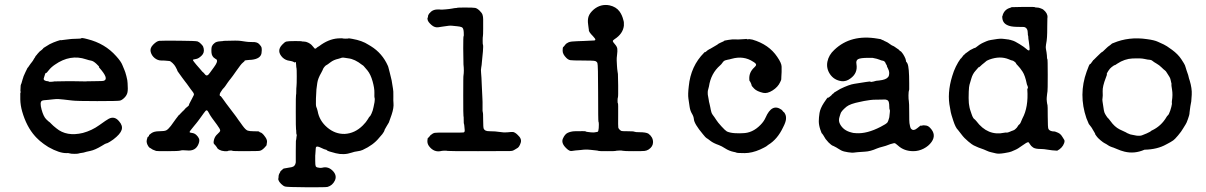

<svg xmlns="http://www.w3.org/2000/svg" viewBox="-20 -599 4963 790"><path d="M314 -441Q314 -445 340 -438Q412 -420 458 -368Q478 -346 483.5 -331.5Q489 -317 492 -311Q495 -305 500 -286Q505 -267 505 -257Q507 -231 504.5 -219Q502 -207 492 -197Q482 -187 473.5 -185Q465 -183 380 -183Q293 -183 276 -185.5Q259 -188 241.5 -189.5Q224 -191 219.5 -191.5Q215 -192 200.5 -190.5Q186 -189 177 -188Q156 -187 152 -184Q143 -178 151 -148.5Q159 -119 170.5 -108Q182 -97 183 -97Q184 -97 191 -89.5Q198 -82 212 -71Q254 -36 321 -52Q358 -62 388.5 -84Q419 -106 427 -110Q451 -123 470 -100Q486 -82 480.5 -64.5Q475 -47 446 -25Q436 -18 432.5 -16Q429 -14 424.5 -11.5Q420 -9 417.5 -9Q415 -9 399 1Q371 18 351.5 22Q332 26 328.5 27.5Q325 29 316.5 30Q308 31 304 32.5Q300 34 286 34Q272 34 266 32Q260 30 255 31Q225 32 179 6Q166 -2 161 -6Q156 -10 154.5 -11Q153 -12 153 -12L151 -14Q150 -14 141 -22Q132 -30 130 -32.5Q128 -35 124 -39Q89 -78 71 -141Q64 -166 63.5 -190Q63 -214 63.5 -215Q64 -216 65 -220L64 -226L65 -247L67 -254L68 -255Q69 -257 70.5 -264Q72 -271 73 -272.5Q74 -274 75.5 -280Q77 -286 79 -289.5Q81 -293 83 -298.5Q85 -304 86 -305Q87 -306 90 -313Q93 -320 94 -320.5Q95 -321 96 -322.5Q97 -324 100 -328.5Q103 -333 106 -337Q109 -341 111.5 -344Q114 -347 115.5 -349.5Q117 -352 119 -355.5Q121 -359 121 -359Q121 -359 123 -361.5Q125 -364 125 -365Q125 -367 129.5 -371.5Q134 -376 133 -376L143 -387L152 -394Q160 -401 158 -401L184 -417Q200 -425 215 -430Q230 -435 230 -434Q230 -433 235 -434Q240 -435 251 -436Q262 -437 267.5 -438Q273 -439 293.5 -439.5Q314 -440 314 -441ZM273 -265 335 -264Q337 -264 337 -264.5Q337 -265 370.5 -265Q404 -265 408 -267Q429 -275 389 -320Q386 -323 387.5 -323.5Q389 -324 384.5 -328.5Q380 -333 380 -333Q380 -333 376 -337Q364 -348 355 -349.5Q346 -351 334 -355Q269 -377 206 -333Q191 -323 181 -310.5Q171 -298 171 -299Q167 -300 165 -292.5Q163 -285 160.5 -278Q158 -271 164 -268Q170 -265 175 -265Q180 -265 180.5 -263.5Q181 -262 191 -262.5Q201 -263 203 -264H202L261 -265ZM234 -264Q234 -264 234 -265Z M818 -400Q822 -382 809.5 -370Q797 -358 787.5 -356.5Q778 -355 775.5 -354Q773 -353 774.5 -350Q776 -347 788 -332.5Q800 -318 802 -316.5Q804 -315 808 -309.5Q812 -304 815 -302Q818 -300 823 -293.5Q828 -287 833 -289Q838 -291 844 -300Q850 -309 860 -322Q877 -345 872 -352H873Q873 -353 865 -358Q851 -366 850 -384Q849 -405 853 -410.5Q857 -416 856.5 -416Q856 -416 863 -422Q870 -428 885 -429Q900 -430 899.5 -430.5Q899 -431 905 -431Q957 -433 972 -430.5Q987 -428 992.5 -427.5Q998 -427 1001.5 -426.5Q1005 -426 1018 -426Q1037 -427 1046 -418Q1055 -409 1056.5 -402Q1058 -395 1056 -380Q1052 -357 1015 -353Q1009 -353 1006.5 -352.5Q1004 -352 996 -351.5Q988 -351 986 -349V-348L985 -346Q983 -345 983 -344.5Q983 -344 979 -341Q975 -338 968.5 -329.5Q962 -321 952.5 -307.5Q943 -294 938 -287Q933 -280 928.5 -274.5Q924 -269 922.5 -267Q921 -265 916 -258Q911 -251 907.5 -245.5Q904 -240 896 -232Q884 -216 884 -210Q884 -204 886 -204Q888 -204 889 -202.5Q890 -201 893 -197.5Q896 -194 900 -188Q904 -182 910 -174Q916 -166 922.5 -157.5Q929 -149 936.5 -139Q944 -129 947.5 -124.5Q951 -120 953 -117Q955 -114 957.5 -110.5Q960 -107 962 -104Q964 -101 968 -96Q972 -91 978 -82Q991 -64 999.5 -61.5Q1008 -59 1022.5 -59Q1037 -59 1041.5 -58.5Q1046 -58 1046.5 -58Q1047 -58 1046.5 -57Q1046 -56 1050.5 -54.5Q1055 -53 1055.5 -52.5Q1056 -52 1060 -49Q1064 -46 1072 -34.5Q1080 -23 1078.5 -13.5Q1077 -4 1077 -4Q1079 -2 1067 10Q1055 22 1045 22Q1035 22 1032.5 22.5Q1030 23 984 23Q938 23 936.5 21.5Q935 20 927 20.5Q919 21 918 22Q916 24 903.5 23Q891 22 883 17.5Q875 13 874.5 11Q874 9 871.5 6Q869 3 867 0Q865 -3 861 -6.5Q857 -10 860.5 -24Q864 -38 875 -47.5Q886 -57 886 -62Q886 -68 873 -85.5Q860 -103 852 -114Q844 -125 844 -126Q844 -127 840.5 -132.5Q837 -138 835.5 -141Q834 -144 830.5 -145Q827 -146 818.5 -133.5Q810 -121 807 -117.5Q804 -114 801.5 -110Q799 -106 794.5 -100.5Q790 -95 787 -91Q784 -87 782 -85Q780 -83 777.5 -79.5Q775 -76 767.5 -67Q760 -58 760 -56Q760 -53 770 -52Q780 -51 788 -43.5Q796 -36 799 -28Q802 -20 797 -7Q785 24 749 20Q730 18 722.5 20.5Q715 23 668.5 23Q622 23 621.5 22Q621 21 614.5 19Q608 17 603.5 13.5Q599 10 597.5 10Q596 10 591 4Q581 -11 584 -23.5Q587 -36 588.5 -36Q590 -36 592 -38.5Q594 -41 593 -42Q592 -43 603 -51Q614 -59 635.5 -59Q657 -59 664.5 -63Q672 -67 683 -81Q707 -115 717 -127Q717 -126 717.5 -126Q718 -126 722 -131Q726 -136 726 -135.5Q726 -135 727.5 -136.5Q729 -138 730.5 -140Q732 -142 732.5 -141.5Q733 -141 734.5 -143.5Q736 -146 737 -146L744 -154Q758 -165 757.5 -166Q757 -167 758 -169Q759 -171 759 -172L771 -195Q775 -202 774.5 -202Q774 -202 776 -205Q781 -211 773.5 -220.5Q766 -230 764 -233Q762 -236 756.5 -243.5Q751 -251 749 -254Q747 -257 742 -263Q737 -269 730 -279Q723 -289 716 -298.5Q709 -308 709.5 -308.5Q710 -309 708 -313Q706 -317 702 -324.5Q698 -332 689.5 -340Q681 -348 676.5 -348Q672 -348 665.5 -349Q659 -350 644 -350Q629 -350 616.5 -360Q604 -370 600 -385.5Q596 -401 610.5 -415.5Q625 -430 635.5 -431Q646 -432 716 -431.5Q786 -431 793 -428.5Q800 -426 807.5 -418Q815 -410 815.5 -408Q816 -406 818 -400Z M1293 -409Q1331 -438 1370 -441Q1389 -442 1390.5 -441Q1392 -440 1402.5 -440Q1413 -440 1413.5 -441Q1414 -442 1430 -439Q1470 -432 1496 -415Q1499 -413 1506 -409Q1553 -380 1576 -328Q1578 -324 1577.5 -324Q1577 -324 1579.5 -316.5Q1582 -309 1583.5 -301Q1585 -293 1588.5 -280.5Q1592 -268 1593.5 -255.5Q1595 -243 1597 -234Q1599 -225 1598.5 -203.5Q1598 -182 1599 -175Q1601 -156 1591.5 -127.5Q1582 -99 1580 -95L1571 -80Q1572 -82 1571 -80Q1565 -70 1563 -66Q1561 -57 1553 -47Q1545 -37 1540 -32Q1516 -2 1472 18Q1463 22 1450.5 23.5Q1438 25 1427 29Q1395 40 1361.5 31.5Q1328 23 1326 20Q1324 17 1319.5 16.5Q1315 16 1303 10Q1291 4 1286 4Q1281 4 1280 7Q1279 10 1278.5 21.5Q1278 33 1277.5 36Q1277 39 1277 41Q1277 43 1277 62Q1277 81 1279 85Q1281 89 1286 90Q1297 93 1306 91Q1332 84 1352 107Q1367 125 1357.5 144.5Q1348 164 1328 170Q1321 172 1241 171.5Q1161 171 1153 168.5Q1145 166 1136.5 157.5Q1128 149 1126 142.5Q1124 136 1125 136Q1126 136 1126 130Q1126 124 1126.5 123.5Q1127 123 1127.5 120Q1128 117 1131 112.5Q1134 108 1134 107Q1131 108 1137 103Q1147 93 1150 94Q1168 91 1170 90.5Q1172 90 1179 89Q1195 86 1197 69Q1197 65 1197 23Q1197 -19 1197.5 -19Q1198 -19 1199 -26.5Q1200 -34 1200 -36Q1202 -44 1200.5 -45.5Q1199 -47 1199 -55.5Q1199 -64 1198 -67.5Q1197 -71 1197 -139.5Q1197 -208 1198 -208.5Q1199 -209 1199 -223Q1199 -237 1200 -244.5Q1201 -252 1201 -284.5Q1201 -317 1200 -318.5Q1199 -320 1198.5 -332Q1198 -344 1195.5 -344Q1193 -344 1193 -343V-341Q1186 -347 1170.5 -349Q1155 -351 1143 -362Q1116 -389 1141 -415Q1151 -426 1158 -428Q1165 -430 1193.5 -430Q1222 -430 1222 -429Q1222 -428 1230.5 -428Q1239 -428 1248 -423.5Q1257 -419 1261.5 -414.5Q1266 -410 1269.5 -405.5Q1273 -401 1274 -400Q1275 -399 1277 -399Q1279 -399 1280 -399.5Q1281 -400 1282.5 -402Q1284 -404 1293 -409ZM1413 -359Q1404 -360 1400 -361Q1396 -362 1392 -362Q1388 -362 1386 -361.5Q1384 -361 1382 -360Q1380 -359 1372 -357Q1353 -353 1339.5 -342.5Q1326 -332 1323 -331Q1320 -330 1315 -324Q1310 -318 1309 -314.5Q1308 -311 1302 -300Q1288 -276 1285.5 -257.5Q1283 -239 1282 -231.5Q1281 -224 1280 -194Q1279 -164 1281.5 -159Q1284 -154 1287 -142Q1294 -102 1326.5 -74.5Q1359 -47 1398 -48Q1440 -50 1473 -83Q1487 -97 1493.5 -108.5Q1500 -120 1501.5 -120Q1503 -120 1508.5 -131.5Q1514 -143 1517 -158.5Q1520 -174 1521 -178.5Q1522 -183 1522 -189.5Q1522 -196 1521 -197Q1520 -198 1520.5 -217Q1521 -236 1513 -264.5Q1505 -293 1492 -309Q1479 -325 1477 -326.5Q1475 -328 1475 -328.5Q1475 -329 1474 -329.5Q1473 -330 1470 -332Q1440 -356 1413 -359Z M1968 -406 1967 -387 1963 -346Q1962 -330 1960 -321Q1958 -312 1959.5 -299Q1961 -286 1962.5 -245Q1964 -204 1964.5 -203Q1965 -202 1965 -192Q1965 -182 1965.5 -179Q1966 -176 1965.5 -157.5Q1965 -139 1966.5 -137Q1968 -135 1968 -104.5Q1968 -74 1970.5 -69Q1973 -64 1978.5 -61.5Q1984 -59 1996 -59Q2018 -59 2036.5 -56Q2055 -53 2066.5 -54.5Q2078 -56 2084 -56H2091Q2100 -54 2110 -44Q2128 -28 2122.5 -11.5Q2117 5 2110 9.5Q2103 14 2098.5 16.5Q2094 19 2091 20.5Q2088 22 2078 22.5Q2068 23 1947 23Q1823 23 1821.5 22Q1820 21 1811 21Q1802 21 1797 22Q1766 30 1745 2Q1738 -8 1738.5 -19.5Q1739 -31 1741.5 -32Q1744 -33 1747.5 -38Q1751 -43 1752 -43.5Q1753 -44 1756 -46Q1761 -51 1769 -52.5Q1777 -54 1830 -53.5Q1883 -53 1887 -54Q1893 -55 1892 -64.5Q1891 -74 1890.5 -81Q1890 -88 1889 -89Q1888 -90 1888 -105.5Q1888 -121 1887 -121.5Q1886 -122 1886 -205.5Q1886 -289 1887 -288Q1890 -307 1887 -334L1886 -400Q1886 -449 1887.5 -450Q1889 -451 1888 -467.5Q1887 -484 1880 -487Q1873 -490 1861 -491Q1849 -492 1841 -493Q1833 -494 1826 -493Q1819 -492 1811.5 -491Q1804 -490 1797.5 -489Q1791 -488 1785 -487Q1769 -484 1755 -496.5Q1741 -509 1739.5 -517.5Q1738 -526 1739.5 -526Q1741 -526 1741 -531L1742 -537Q1742 -536 1744 -540Q1746 -544 1746.5 -544Q1747 -544 1749 -546Q1761 -562 1789 -560Q1794 -559 1800 -559.5Q1806 -560 1814 -560.5Q1822 -561 1828.5 -562Q1835 -563 1841.5 -564Q1848 -565 1849.5 -565.5Q1851 -566 1855.5 -566Q1860 -566 1861 -567Q1862 -568 1894.5 -568Q1927 -568 1935 -566.5Q1943 -565 1953 -555.5Q1963 -546 1965.5 -538Q1968 -530 1968 -519.5Q1968 -509 1968 -481.5Q1968 -454 1967 -450.5Q1966 -447 1966 -431.5Q1966 -416 1967 -415.5Q1968 -415 1968 -406Z M2430 -55 2436 -56Q2441 -56 2442 -62Q2443 -68 2443.5 -72Q2444 -76 2444 -86.5Q2444 -97 2442.5 -98Q2441 -99 2441 -216.5Q2441 -334 2438 -340Q2435 -346 2428.5 -348Q2422 -350 2378.5 -350Q2335 -350 2326.5 -351.5Q2318 -353 2310 -361Q2295 -376 2295 -390Q2295 -404 2297.5 -405.5Q2300 -407 2305 -414Q2310 -421 2319.5 -425Q2329 -429 2355 -429.5Q2381 -430 2383.5 -430.5Q2386 -431 2404 -431.5Q2422 -432 2425.5 -432.5Q2429 -433 2429.5 -435.5Q2430 -438 2427.5 -441Q2425 -444 2420 -450Q2401 -469 2403 -476Q2403 -477 2402 -482.5Q2401 -488 2401 -490Q2401 -492 2400 -498Q2397 -518 2402 -532Q2407 -546 2423 -560Q2452 -584 2488 -577Q2515 -571 2529 -552Q2540 -537 2545 -516Q2548 -508 2547 -493Q2543 -460 2509 -438Q2501 -433 2501.5 -429.5Q2502 -426 2510.5 -416.5Q2519 -407 2520 -398Q2521 -389 2519 -374Q2517 -359 2517.5 -350Q2518 -341 2518.5 -330Q2519 -319 2519.5 -316Q2520 -313 2521 -304.5Q2522 -296 2522.5 -294.5Q2523 -293 2523.5 -247.5Q2524 -202 2522.5 -198.5Q2521 -195 2521 -184.5Q2521 -174 2522.5 -174Q2524 -174 2523.5 -126Q2523 -78 2524 -74Q2525 -70 2529.5 -65.5Q2534 -61 2537.5 -60Q2541 -59 2564 -59Q2587 -59 2590.5 -57Q2594 -55 2611 -55Q2638 -55 2648 -49Q2667 -35 2667 -14Q2667 4 2649 16Q2641 21 2632.5 22Q2624 23 2586 23Q2548 23 2543.5 21.5Q2539 20 2526.5 20.5Q2514 21 2513 22Q2512 23 2478 23Q2444 23 2443 22Q2442 21 2433 20Q2424 19 2410 17.5Q2396 16 2388 16.5Q2380 17 2380 17Q2380 17 2371.5 18Q2363 19 2360.5 19Q2358 19 2348.5 20Q2339 21 2334 22Q2324 25 2310 11Q2288 -10 2296 -28.5Q2304 -47 2316 -52.5Q2328 -58 2343 -59Q2389 -60 2389.5 -58.5Q2390 -57 2398.5 -56Q2407 -55 2411 -54.5Q2415 -54 2421 -54Q2427 -54 2427.5 -54.5Q2428 -55 2430 -55Z M2902 -398 2931 -415Q2932 -415 2933 -416.5Q2934 -418 2939 -420.5Q2944 -423 2944 -423Q2944 -423 2950.5 -426Q2957 -429 2957.5 -429Q2958 -429 2958.5 -430.5Q2959 -432 2978 -435Q2997 -438 3006 -437Q3015 -436 3025 -437Q3035 -438 3042 -438Q3049 -438 3049 -438.5Q3049 -439 3050 -439Q3057 -436 3059 -437.5Q3061 -439 3076 -436Q3144 -416 3178 -365Q3196 -339 3196 -324.5Q3196 -310 3196 -302.5Q3196 -295 3195 -284.5Q3194 -274 3194.5 -272.5Q3195 -271 3190 -261Q3181 -241 3159 -227Q3137 -213 3120 -217Q3094 -223 3083 -234.5Q3072 -246 3072.5 -247.5Q3073 -249 3069.5 -257Q3066 -265 3064.5 -265.5Q3063 -266 3063 -275Q3062 -302 3084 -322Q3091 -328 3091 -333Q3091 -338 3079 -345Q3040 -371 2990 -357Q2983 -355 2980.5 -354.5Q2978 -354 2975 -353.5Q2972 -353 2965 -351Q2958 -349 2953 -341.5Q2948 -334 2943 -330Q2905 -297 2897 -243Q2895 -233 2893.5 -229.5Q2892 -226 2892 -217Q2892 -208 2893.5 -203Q2895 -198 2896 -189Q2897 -180 2899.5 -171.5Q2902 -163 2902.5 -158Q2903 -153 2904.5 -147.5Q2906 -142 2907 -137.5Q2908 -133 2912.5 -126.5Q2917 -120 2919.5 -117Q2922 -114 2927.5 -105Q2933 -96 2948.5 -79Q2964 -62 2971 -58Q2985 -52 3004.5 -51Q3024 -50 3024 -50.5Q3024 -51 3035 -51Q3076 -51 3109 -85Q3123 -99 3130 -115Q3156 -175 3195 -148Q3198 -146 3198 -145.5Q3198 -145 3201.5 -141Q3205 -137 3206 -137Q3207 -137 3211 -129Q3215 -121 3214 -108.5Q3213 -96 3202 -75Q3179 -26 3141 -3Q3138 0 3132.5 3.5Q3127 7 3108 16Q3074 31 3044 31Q3014 31 3010 29Q3006 27 2999 26Q2980 22 2964.5 12Q2949 2 2938 -2Q2915 -10 2903 -19.5Q2891 -29 2887.5 -30.5Q2884 -32 2872 -47Q2836 -90 2835 -109Q2834 -120 2827 -131.5Q2820 -143 2817.5 -159.5Q2815 -176 2812.5 -193.5Q2810 -211 2814 -244Q2822 -327 2877 -382L2880 -385Q2881 -383 2885.5 -387Q2890 -391 2890 -391Q2890 -391 2893 -393Q2896 -395 2897 -395.5Q2898 -396 2899.5 -397Q2901 -398 2902 -398Z M3607 -436 3617 -432Q3617 -431 3624.5 -428Q3632 -425 3640.5 -418.5Q3649 -412 3653.5 -410.5Q3658 -409 3662.5 -405.5Q3667 -402 3667.5 -402Q3668 -402 3671 -399.5Q3674 -397 3675 -397Q3676 -397 3680.5 -392Q3685 -387 3685.5 -388Q3686 -389 3687 -387.5Q3688 -386 3692 -381.5Q3696 -377 3701.5 -366.5Q3707 -356 3707.5 -350Q3708 -344 3709.5 -343.5Q3711 -343 3711 -342.5Q3711 -342 3714 -337Q3721 -322 3721 -257V-231Q3718 -223 3718 -206.5Q3718 -190 3719.5 -183Q3721 -176 3721 -136.5Q3721 -97 3722 -92.5Q3723 -88 3724.5 -79.5Q3726 -71 3730 -68Q3739 -59 3754 -71.5Q3769 -84 3769 -82.5Q3769 -81 3774.5 -82.5Q3780 -84 3780 -83.5Q3780 -83 3785 -83Q3798 -83 3807 -73Q3834 -45 3813 -15Q3801 2 3780.5 12.5Q3760 23 3738 23Q3700 23 3675 0Q3664 -10 3660.5 -10Q3657 -10 3651 -8Q3645 -6 3643.5 -6Q3642 -6 3634 -2.5Q3626 1 3612 4.5Q3598 8 3588 12Q3561 24 3539 25Q3517 26 3510.5 27Q3504 28 3500.5 28Q3497 28 3492.5 29Q3488 30 3469.5 27.5Q3451 25 3440.5 19.5Q3430 14 3429.5 13Q3429 12 3421.5 8Q3414 4 3410 2Q3406 0 3404 -0.5Q3402 -1 3389 -13L3377 -27Q3364 -49 3363 -49Q3361 -48 3355 -66.5Q3349 -85 3349 -100Q3349 -115 3352 -134Q3355 -153 3370 -176Q3385 -199 3386.5 -197.5Q3388 -196 3392.5 -200Q3397 -204 3397.5 -204Q3398 -204 3400.5 -206.5Q3403 -209 3403 -209.5Q3403 -210 3406 -212.5Q3409 -215 3411 -216L3412 -218L3437 -233Q3474 -251 3494.5 -254Q3515 -257 3523 -258.5Q3531 -260 3542 -261.5Q3553 -263 3557 -263.5Q3561 -264 3562 -262.5Q3563 -261 3574 -263.5Q3585 -266 3585 -266.5Q3585 -267 3589.5 -267Q3594 -267 3611 -270Q3634 -275 3637.5 -288.5Q3641 -302 3634.5 -315Q3628 -328 3629 -328.5Q3630 -329 3627 -333Q3624 -337 3624 -339Q3620 -348 3613 -349Q3606 -350 3598.5 -353.5Q3591 -357 3570 -361H3553Q3520 -361 3510.5 -355.5Q3501 -350 3504 -335Q3510 -298 3479 -276Q3462 -263 3443 -265Q3412 -269 3395 -294Q3379 -318 3384.5 -345.5Q3390 -373 3413 -394Q3481 -459 3591 -440Q3607 -438 3607 -436ZM3639 -116Q3643 -146 3641 -147.5Q3639 -149 3639 -160.5Q3639 -172 3637 -179Q3635 -186 3628.5 -188Q3622 -190 3621 -189.5Q3620 -189 3594.5 -189Q3569 -189 3561 -187.5Q3553 -186 3548 -185.5Q3543 -185 3535.5 -183.5Q3528 -182 3519 -180Q3478 -172 3463 -160Q3440 -141 3438 -130Q3438 -129 3435 -120.5Q3432 -112 3432 -104.5Q3432 -97 3436 -89Q3450 -62 3483 -54Q3488 -53 3489 -52.5Q3490 -52 3491 -52Q3492 -52 3503 -51Q3547 -48 3603 -77Q3627 -89 3632 -96Q3635 -101 3639 -116Z M3954 -380 3972 -393 3984 -399Q3984 -399 3985.5 -400Q3987 -401 3990 -401.5Q3993 -402 3995.5 -404Q3998 -406 4003.5 -410Q4009 -414 4009.5 -414.5Q4010 -415 4013.5 -417Q4017 -419 4018.5 -420Q4020 -421 4024.5 -423Q4029 -425 4038 -429Q4047 -433 4057 -434.5Q4067 -436 4073 -437Q4095 -441 4109.5 -439Q4124 -437 4125.5 -437Q4127 -437 4127.5 -436.5Q4128 -436 4129 -436.5Q4130 -437 4130.5 -436.5Q4131 -436 4131.5 -436Q4132 -436 4132 -435.5Q4132 -435 4133.5 -435.5Q4135 -436 4135 -435.5Q4135 -435 4145 -432.5Q4155 -430 4175 -417.5Q4195 -405 4202 -398.5Q4209 -392 4212 -391.5Q4215 -391 4216 -393.5Q4217 -396 4215.5 -409Q4214 -422 4213 -429.5Q4212 -437 4211.5 -438.5Q4211 -440 4211 -445.5Q4211 -451 4210 -452.5Q4209 -454 4209 -462Q4209 -485 4193 -488Q4190 -488 4163.5 -488.5Q4137 -489 4124 -496Q4105 -505 4104 -527Q4103 -531 4104 -531.5Q4105 -532 4106 -538Q4114 -561 4137 -567Q4142 -569 4142.5 -569.5Q4143 -570 4190 -570.5Q4237 -571 4238 -569.5Q4239 -568 4246.5 -568Q4254 -568 4261 -565Q4268 -562 4268.5 -562Q4269 -562 4272 -560Q4291 -545 4290 -528Q4290 -524 4289.5 -523Q4289 -522 4289 -490.5Q4289 -459 4288 -446.5Q4287 -434 4286.5 -431Q4286 -428 4284 -416Q4282 -404 4283.5 -398Q4285 -392 4286 -384Q4287 -376 4287.5 -371.5Q4288 -367 4288 -362Q4288 -357 4289.5 -356Q4291 -355 4291 -291Q4291 -227 4290 -223.5Q4289 -220 4288.5 -213Q4288 -206 4287 -199Q4286 -192 4287.5 -180Q4289 -168 4290 -167Q4291 -166 4291 -119.5Q4291 -73 4294 -68Q4300 -58 4319 -58Q4321 -58 4321.5 -57.5Q4322 -57 4328 -55Q4334 -53 4340 -49Q4346 -45 4351.5 -35.5Q4357 -26 4358 -25Q4362 -20 4358.5 -10Q4355 0 4347.5 8Q4340 16 4330 21Q4308 20 4291.5 17Q4275 14 4262 14Q4240 14 4231 8Q4222 2 4217.5 -6Q4213 -14 4211 -14Q4205 -14 4186 0Q4167 14 4156.5 18Q4146 22 4141.5 24.5Q4137 27 4112.5 31Q4088 35 4077.5 32Q4067 29 4058.5 27.5Q4050 26 4039.5 21Q4029 16 4017 12Q4005 8 3998 4.5Q3991 1 3986 -1Q3981 -3 3964 -17Q3947 -31 3936 -46Q3925 -61 3922 -64Q3912 -73 3902.5 -102Q3893 -131 3892 -137.5Q3891 -144 3889 -155Q3876 -215 3898 -286Q3910 -327 3934 -360Q3933 -360 3933 -357Q3935 -359 3940.5 -366.5Q3946 -374 3946.5 -373.5Q3947 -373 3950 -376.5Q3953 -380 3954 -380ZM4164 -74 4170 -83Q4170 -84 4173.5 -86.5Q4177 -89 4179.5 -94.5Q4182 -100 4183.5 -104Q4185 -108 4187 -112Q4212 -158 4207 -231V-235Q4207 -234 4208 -234Q4211 -237 4208.5 -244Q4206 -251 4205.5 -251Q4205 -251 4205 -253Q4198 -288 4187.5 -304Q4177 -320 4168.5 -328.5Q4160 -337 4160.5 -338.5Q4161 -340 4154.5 -345Q4148 -350 4145 -350Q4142 -350 4131 -355Q4095 -370 4051 -354Q4043 -351 4042 -350L4040 -349Q4038 -348 4037.5 -347Q4037 -346 4031 -341.5Q4025 -337 4020.5 -333Q4016 -329 4013 -326L4008 -322L4007 -323L3994 -308Q3982 -295 3976.5 -275.5Q3971 -256 3969 -250Q3967 -244 3966 -222Q3965 -200 3965.5 -196Q3966 -192 3966 -183.5Q3966 -175 3967.5 -167Q3969 -159 3969.5 -155.5Q3970 -152 3971.5 -148Q3973 -144 3977 -131.5Q3981 -119 3984.5 -114Q3988 -109 3989 -109Q3990 -109 3997 -101Q4044 -38 4113 -53Q4118 -54 4121.5 -53.5Q4125 -53 4130 -55Q4135 -57 4136.5 -57.5Q4138 -58 4141 -59.5Q4144 -61 4145 -61Q4146 -61 4148 -62Q4150 -63 4152.5 -64Q4155 -65 4159.5 -69.5Q4164 -74 4164 -74Z M4561 -422Q4625 -449 4699 -438Q4730 -434 4744.5 -427Q4759 -420 4768.5 -416Q4778 -412 4802.5 -394Q4827 -376 4840.5 -355.5Q4854 -335 4855.5 -330.5Q4857 -326 4858.5 -321.5Q4860 -317 4862 -310Q4864 -303 4866.5 -297Q4869 -291 4870.5 -283.5Q4872 -276 4875 -268Q4885 -235 4883.5 -209.5Q4882 -184 4881.5 -181.5Q4881 -179 4880 -173.5Q4879 -168 4878 -162.5Q4877 -157 4876 -148Q4875 -139 4874.5 -136Q4874 -133 4874 -130Q4874 -127 4868 -109.5Q4862 -92 4858.5 -87.5Q4855 -83 4848 -70.5Q4841 -58 4827 -41.5Q4813 -25 4807.5 -21.5Q4802 -18 4796.5 -14.5Q4791 -11 4786.5 -9Q4782 -7 4779 -5Q4742 16 4689 17Q4648 35 4607 25Q4591 21 4576.5 14.5Q4562 8 4560.5 8Q4559 8 4555.5 6.5Q4552 5 4548 3.5Q4544 2 4537.5 -2.5Q4531 -7 4525.5 -9.5Q4520 -12 4508 -22Q4496 -32 4491.5 -39Q4487 -46 4486 -47V-48Q4487 -48 4483.5 -53.5Q4480 -59 4480 -59.5Q4480 -60 4477 -64.5Q4474 -69 4473 -71.5Q4472 -74 4470 -76L4460 -89L4450 -113Q4417 -210 4451 -304Q4462 -335 4464.5 -335Q4467 -335 4470 -340Q4473 -345 4474 -345.5Q4475 -346 4477 -349.5Q4479 -353 4479.5 -352.5Q4480 -352 4481 -353.5Q4482 -355 4493.5 -366Q4505 -377 4507.5 -379.5Q4510 -382 4512 -383.5Q4514 -385 4515.5 -385.5Q4517 -386 4523.5 -392.5Q4530 -399 4534 -402.5Q4538 -406 4539 -407Q4540 -408 4542.5 -409.5Q4545 -411 4546 -412Q4547 -413 4550.5 -415.5Q4554 -418 4554.5 -419Q4555 -420 4561 -422ZM4577 -337Q4570 -332 4569.5 -332Q4569 -332 4568.5 -331.5Q4568 -331 4566.5 -331Q4565 -331 4563 -329.5Q4561 -328 4554 -323Q4547 -318 4540 -307Q4533 -296 4534 -294Q4535 -292 4534.5 -291.5Q4534 -291 4534 -290Q4534 -289 4530 -279Q4516 -243 4517 -223Q4518 -203 4516.5 -196Q4515 -189 4516.5 -181Q4518 -173 4520 -158Q4522 -143 4524 -137Q4526 -131 4532 -122Q4538 -113 4539 -113Q4540 -113 4549 -101Q4566 -77 4587 -66.5Q4608 -56 4611.5 -55Q4615 -54 4615 -53.5Q4615 -53 4615 -53Q4615 -52 4620 -50.5Q4625 -49 4627 -47.5Q4629 -46 4638 -44.5Q4647 -43 4656 -41Q4671 -39 4679.5 -42.5Q4688 -46 4693 -48Q4698 -50 4698 -50Q4715 -58 4715 -59Q4715 -60 4719 -62Q4758 -80 4780 -118Q4783 -123 4784 -123L4789 -129Q4796 -144 4799.5 -159Q4803 -174 4802 -175Q4801 -176 4802 -184Q4806 -209 4802.5 -230Q4799 -251 4800 -252Q4801 -253 4799.5 -257.5Q4798 -262 4797 -268.5Q4796 -275 4792.5 -281.5Q4789 -288 4787.5 -289.5Q4786 -291 4781.5 -299Q4777 -307 4773 -309.5Q4769 -312 4759.5 -321.5Q4750 -331 4738.5 -337.5Q4727 -344 4722 -348.5Q4717 -353 4710.5 -353Q4704 -353 4689 -356.5Q4674 -360 4640.5 -358.5Q4607 -357 4577 -337Z"/></svg>

Font: TT2020 Style E
Style: Regular
Weight: 400
Version: Version 00.2